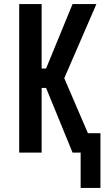

<svg xmlns="http://www.w3.org/2000/svg" viewBox="-20 -755 540 950"><path d="M379 175V0H339L208 -320H186V0H75V-735H186V-416H208L339 -735H457L298 -368L415 -96H477V175Z"/></svg>

Font: Iosevka Curly
Style: Bold
Weight: 700
Monospace: yes
Designer: Belleve Invis
Foundry: Belleve Invis
Version: Version 22.1.2; ttfautohint (v1.8.4)